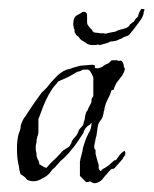

<svg xmlns="http://www.w3.org/2000/svg" viewBox="-20 -406 344 430"><path d="M195 4Q191 5 187 3L181 0Q179 2 173 2L159 -12V-45Q160 -46 160 -49Q160 -52 161 -53Q162 -57 163 -61Q164 -65 165 -69Q165 -73 166.5 -77Q168 -81 169 -85Q173 -98 178 -107Q185 -117 185 -131H184Q183 -127 178 -125Q174 -122 171 -118Q169 -114 168 -113Q168 -111 166 -107L154 -89Q151 -85 148 -80.5Q145 -76 141 -72Q139 -70 137 -67Q135 -64 132 -61L121 -50Q120 -49 118.5 -48Q117 -47 115 -45Q113 -42 109 -38Q105 -34 103 -31Q102 -30 100.5 -29Q99 -28 97 -26L91 -18Q86 -13 83 -11Q79 -9 75 -6.5Q71 -4 66 -2Q60 0 55 0Q52 0 49.5 -0.5Q47 -1 44 -2Q40 -3 38 -7Q34 -11 32 -12L26 -16L23 -27Q23 -30 22.5 -33Q22 -36 21 -39Q18 -54 18 -73Q18 -83 19 -91.5Q20 -100 22 -107Q23 -109 24 -112Q25 -115 26 -119Q26 -123 27 -126.5Q28 -130 29 -132Q31 -137 34 -142Q36 -144 38 -147Q40 -150 41 -152L55 -173L70 -194Q74 -200 77 -202Q79 -204 81 -206Q83 -208 85 -210Q93 -221 104 -232Q115 -244 127 -249Q128 -250 129.5 -250Q131 -250 132 -251Q136 -251 137 -252Q139 -253 142.5 -254Q146 -255 150 -256Q158 -259 162 -259L186 -261Q193 -261 193 -257Q190 -253 199 -253Q203 -254 206 -255Q209 -256 210 -257Q214 -261 224 -265Q225 -266 225.5 -266.5Q226 -267 227 -268Q227 -268 230 -271H243Q245 -269 248 -270Q251 -271 253 -269Q254 -268 255 -266Q256 -264 257 -261Q257 -255 260 -252Q258 -244 255 -239Q251 -233 249 -231L243 -223Q241 -221 239.5 -217.5Q238 -214 236 -210Q235 -204 233 -204Q232 -204 232.5 -204.5Q233 -205 231 -205Q230 -205 228 -199Q227 -195 225 -191Q223 -187 221 -183Q217 -176 215 -167Q214 -165 214 -162.5Q214 -160 213 -158Q212 -156 212 -153.5Q212 -151 211 -149Q210 -142 205 -136Q200 -130 199 -123L196 -102Q194 -97 193 -89Q192 -85 191.5 -82.5Q191 -80 191 -78Q191 -74 192 -72.5Q193 -71 194 -70V-62L197 -50Q198 -46 199 -43Q200 -40 201 -37V-29Q202 -26 205 -23H206Q208 -26 211 -28Q213 -29 215 -30Q217 -31 218 -32Q224 -36 226 -38L235 -46Q236 -47 237 -47Q238 -47 238 -47Q239 -47 241 -49Q242 -51 244 -53.5Q246 -56 248 -59Q254 -66 259 -68Q260 -67 260 -66Q260 -65 261 -64Q261 -60 259 -57Q257 -54 256 -53Q255 -50 252 -47L245 -39L237 -30Q235 -28 234 -28Q230 -28 229 -27L224 -22Q222 -20 221 -18.5Q220 -17 219 -16Q216 -13 213.5 -10Q211 -7 209 -4Q203 2 195 4ZM84 -30 91 -38Q93 -40 95 -42Q97 -44 99 -46Q106 -52 112 -59Q116 -63 119 -66.5Q122 -70 126 -72Q127 -73 131 -75Q133 -76 136 -79L140 -86Q140 -88 141 -90Q142 -92 143 -93Q144 -95 148 -99Q152 -103 153 -106Q154 -107 154 -108Q154 -109 155 -110Q156 -112 156 -113Q156 -114 157 -115Q158 -117 161 -120Q165 -124 166 -126Q167 -130 168 -133.5Q169 -137 170 -140Q170 -144 171 -147.5Q172 -151 173 -155Q175 -157 176.5 -160Q178 -163 179 -166Q184 -174 185 -179V-184Q185 -184 187 -188Q188 -188 188 -189Q188 -190 189 -191V-233Q188 -234 188 -235Q188 -236 187 -237Q186 -238 186 -239Q186 -240 185 -241Q183 -245 182 -246Q182 -248 179 -249Q177 -251 173 -250H165Q164 -249 160 -247Q158 -246 156.5 -246Q155 -246 153 -245L139 -237Q132 -233 125 -230L111 -224Q110 -223 109 -222Q108 -221 107 -219Q101 -213 97 -207L89 -194Q82 -181 76.5 -167Q71 -153 66 -139V-107Q65 -106 65 -104.5Q65 -103 64 -101Q63 -99 63 -97.5Q63 -96 62 -94Q62 -93 62 -90.5Q62 -88 61 -84Q60 -80 60 -77.5Q60 -75 60 -74Q60 -68 61 -66Q62 -63 62 -56L65 -48Q68 -44 68 -38Q70 -37 72 -36Q74 -35 75 -34Q77 -32 84 -30ZM188 -305Q181 -305 175 -308Q173 -310 167.5 -313Q162 -316 159 -319Q157 -323 155 -324.5Q153 -326 150 -328Q150 -330 149 -331Q148 -332 148 -332Q148 -333 147.5 -333.5Q147 -334 147 -334Q147 -333 147 -338Q147 -343 146 -341Q145 -342 145 -346Q144 -348 144 -352Q144 -368 153.5 -372.5Q163 -377 164 -379Q166 -379 168.5 -379.5Q171 -380 172 -378Q175 -377 175 -372Q175 -364 175 -358.5Q175 -353 176 -351Q180 -345 183 -342Q185 -341 186.5 -338Q188 -335 188 -335Q190 -335 190 -334Q190 -333 193 -333L202 -332Q204 -331 207 -331.5Q210 -332 214 -331Q216 -330 218.5 -331Q221 -332 222 -332L232 -334L238 -335L244 -338L251 -340Q264 -343 267 -346Q269 -347 270 -349.5Q271 -352 275 -354Q275 -355 279 -357Q283 -361 283 -363Q285 -365 286.5 -366.5Q288 -368 289 -369Q290 -374 292.5 -379.5Q295 -385 297 -386Q305 -386 303.5 -383Q302 -380 302 -380Q302 -372 296 -363L291 -356Q289 -353 281 -342.5Q273 -332 271 -330Q268 -326 262 -324.5Q256 -323 253 -320Q252 -320 248.5 -318.5Q245 -317 241 -315Q236 -314 233 -313.5Q230 -313 227 -313Q226 -312 223.5 -311Q221 -310 218 -309L203 -305Q202 -305 202 -305.5Q202 -306 199 -306Q198 -306 195 -305.5Q192 -305 188 -305Z"/></svg>

Font: Estonia
Style: Regular
Weight: 400
Designer: Robert E. Leuschke
Foundry: Robert E. Leuschke
Version: Version 1.014; ttfautohint (v1.8.3)